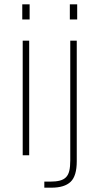

<svg xmlns="http://www.w3.org/2000/svg" viewBox="-20 -718 460 888"><path d="M85 0V-530H115V0ZM83 -628V-698H117V-628ZM185 150V122H212Q238 122 256 117.5Q274 113 285 102Q296 91 300.5 72Q305 53 305 24V-530H335V28Q335 96 306.5 123Q278 150 218 150ZM303 -628V-698H337V-628Z"/></svg>

Font: Geist Thin
Style: Regular
Weight: 400
Designer: Basement.studio, Andrés Briganti, Mateo Zaragoza
Foundry: Basement.studio, Vercel, Andrés Briganti, Guido Ferreyra, Mateo Zaragoza
Version: Version 1.401